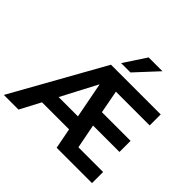

<svg xmlns="http://www.w3.org/2000/svg" viewBox="-266 -1187 1421 1421"><g transform="rotate(45 444.5 -477.0)"><path d="M-43 0 359.4 -718.8H879.9V-603.5H526.4L560.5 -422.9H860.4V-306.6H584L621.1 -116.2H879.9V0H509.8L478.5 -161.1H195.3L110.4 0ZM254.9 -275.4H457L403.3 -554.7H401.4ZM404.3 -780.3 518.6 -954.1H663.1L502 -780.3Z"/></g></svg>

Font: Min Sans Bold
Style: Regular
Weight: 700
Designer: Jinseong-Kim, NotoSansCJK, Nunito
Foundry: Jinseong-Kim
Version: Version 1.400;Glyphs 3.1.2 (3151)